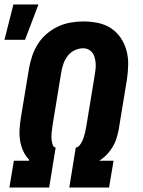

<svg xmlns="http://www.w3.org/2000/svg" viewBox="-21 -839 641 859"><path d="M21 0 41 -120H109V-125Q93 -141 83 -163Q73 -185 69 -209.5Q65 -234 66.5 -259Q68 -284 72 -310L109 -534Q114 -562 123.5 -590Q133 -618 149 -643Q165 -668 188.5 -688Q212 -708 239 -720.5Q266 -733 294.5 -738Q323 -743 351 -743Q385 -743 417 -736.5Q449 -730 475 -713Q501 -696 518.5 -670.5Q536 -645 544.5 -614.5Q553 -584 552.5 -550.5Q552 -517 547 -484L510 -259Q506 -239 500 -219.5Q494 -200 483 -181.5Q472 -163 456.5 -147Q441 -131 423 -120H487L467 0H289L318 -179Q327 -179 334 -187.5Q341 -196 345.5 -205Q350 -214 353 -223Q356 -232 358.5 -241.5Q361 -251 362.5 -260.5Q364 -270 366 -279L403 -504Q405 -517 406.5 -530Q408 -543 407 -555.5Q406 -568 403 -580Q400 -592 393 -602Q386 -612 375 -617.5Q364 -623 351 -623Q332 -623 313 -614Q294 -605 281.5 -588.5Q269 -572 262.5 -553Q256 -534 253 -515L216 -290Q214 -280 213 -269.5Q212 -259 210.5 -249Q209 -239 209 -229Q209 -219 210.5 -209Q212 -199 215.5 -189.5Q219 -180 228 -179L199 0ZM-1 -661 39 -819H151L91 -661Z"/></svg>

Font: Iosevka Aile Heavy Oblique
Style: Regular
Weight: 900
Italic angle: -9°
Designer: Belleve Invis
Foundry: Belleve Invis
Version: Version 31.1.0; ttfautohint (v1.8.4)